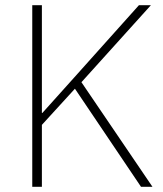

<svg xmlns="http://www.w3.org/2000/svg" viewBox="-20 -718 627 738"><path d="M268 -377 141 -238V0H104V-698H141V-284H143L266 -421L514 -698H560L293 -402L566 0H522Z"/></svg>

Font: IBM Plex Sans Devanagari ExtraLight
Style: Regular
Weight: 200
Designer: Mike Abbink, Paul van der Laan, Pieter van Rosmalen, Erin McLaughlin
Foundry: Bold Monday
Version: Version 1.1